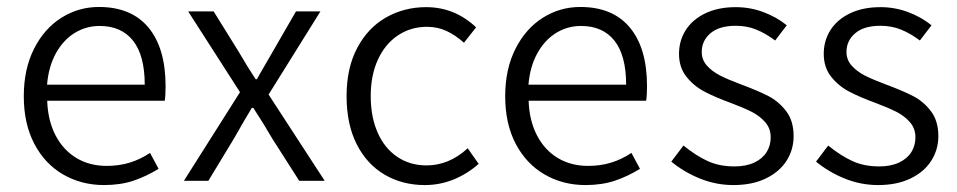

<svg xmlns="http://www.w3.org/2000/svg" viewBox="-20 -516 2731 548"><path d="M452.6 -270Q452.6 -243.7 450.2 -228.5H114.7Q116.7 -171.9 138.4 -129.9Q160.2 -87.9 197.8 -65.2Q235.4 -42.5 284.7 -42.5Q319.8 -42.5 350.1 -51.8Q380.4 -61 408.2 -79.6L432.6 -34.2Q397.9 -12.7 360.8 -0.2Q323.7 12.2 276.9 12.2Q212.9 12.2 160.6 -17.8Q108.4 -47.9 78.1 -105.2Q47.9 -162.6 47.9 -241.2Q47.9 -318.8 77.1 -376.7Q106.4 -434.6 155.3 -465.3Q204.1 -496.1 262.2 -496.1Q355 -496.1 403.8 -437.3Q452.6 -378.4 452.6 -270ZM264.2 -441.9Q225.6 -441.9 193.1 -421.9Q160.6 -401.9 139.6 -364Q118.7 -326.2 114.3 -274.4H393.1Q393.1 -357.4 359.9 -399.7Q326.7 -441.9 264.2 -441.9Z M517.1 -483.4H589.8L660.2 -370.1Q686 -325.7 709.5 -290H713.4L721.2 -304.2Q759.3 -370.1 759.3 -370.1L824.7 -483.4H894.5L746.6 -246.1L906.7 0H834L757.3 -120.1Q733.4 -161.6 703.1 -208H698.7Q680.7 -178.7 647.5 -120.1L574.7 0H504.9L665 -252.9Z M1338.9 -438 1304.2 -394Q1279.8 -416 1254.2 -427.7Q1228.5 -439.5 1198.7 -439.5Q1152.8 -439.5 1116.2 -415.3Q1079.6 -391.1 1058.8 -346.2Q1038.1 -301.3 1038.1 -241.7Q1038.1 -182.1 1057.9 -137.5Q1077.6 -92.8 1113.8 -68.4Q1149.9 -43.9 1197.3 -43.9Q1261.7 -43.9 1314.9 -92.8L1346.2 -48.3Q1313.5 -19.5 1274.7 -3.7Q1235.8 12.2 1192.4 12.2Q1128.4 12.2 1077.6 -17.6Q1026.9 -47.4 998 -104.5Q969.2 -161.6 969.2 -241.7Q969.2 -322.3 999.8 -379.6Q1030.3 -437 1082 -466.3Q1133.8 -495.6 1196.3 -495.6Q1277.8 -495.6 1338.9 -438Z M1826.7 -270Q1826.7 -243.7 1824.2 -228.5H1488.8Q1490.7 -171.9 1512.5 -129.9Q1534.2 -87.9 1571.8 -65.2Q1609.4 -42.5 1658.7 -42.5Q1693.8 -42.5 1724.1 -51.8Q1754.4 -61 1782.2 -79.6L1806.6 -34.2Q1772 -12.7 1734.9 -0.2Q1697.8 12.2 1650.9 12.2Q1586.9 12.2 1534.7 -17.8Q1482.4 -47.9 1452.1 -105.2Q1421.9 -162.6 1421.9 -241.2Q1421.9 -318.8 1451.2 -376.7Q1480.5 -434.6 1529.3 -465.3Q1578.1 -496.1 1636.2 -496.1Q1729 -496.1 1777.8 -437.3Q1826.7 -378.4 1826.7 -270ZM1638.2 -441.9Q1599.6 -441.9 1567.1 -421.9Q1534.7 -401.9 1513.7 -364Q1492.7 -326.2 1488.3 -274.4H1767.1Q1767.1 -357.4 1733.9 -399.7Q1700.7 -441.9 1638.2 -441.9Z M2076.2 -41Q2109.4 -41 2132.8 -52Q2156.2 -63 2168 -81.8Q2179.7 -100.6 2179.7 -124Q2179.7 -149.4 2163.8 -167.5Q2147.9 -185.5 2124.5 -197.3Q2101.1 -209 2065.9 -222.2Q2021.5 -238.3 1990.5 -254.6Q1959.5 -271 1938.7 -297.6Q1918 -324.2 1918 -362.3Q1918 -399.9 1937.3 -430.2Q1956.5 -460.4 1993.2 -478Q2029.8 -495.6 2080.1 -495.6Q2121.1 -495.6 2158.9 -481.4Q2196.8 -467.3 2225.6 -443.8L2192.4 -400.4Q2165 -420.9 2138.4 -431.6Q2111.8 -442.4 2080.1 -442.4Q2032.7 -442.4 2007.8 -421.1Q1982.9 -399.9 1982.9 -367.7Q1982.9 -345.2 1997.8 -328.6Q2012.7 -312 2035.2 -300.5Q2057.6 -289.1 2092.8 -275.9Q2143.1 -257.3 2172.9 -241.9Q2202.6 -226.6 2223.9 -198.7Q2245.1 -170.9 2245.1 -127.4Q2245.1 -88.9 2224.9 -57.1Q2204.6 -25.4 2165.8 -6.6Q2127 12.2 2073.2 12.2Q2023.9 12.2 1978 -6.3Q1932.1 -24.9 1896 -54.7L1930.7 -100.6Q1966.8 -71.3 2000 -56.2Q2033.2 -41 2076.2 -41Z M2489.3 -41Q2522.5 -41 2545.9 -52Q2569.3 -63 2581.1 -81.8Q2592.8 -100.6 2592.8 -124Q2592.8 -149.4 2576.9 -167.5Q2561 -185.5 2537.6 -197.3Q2514.2 -209 2479 -222.2Q2434.6 -238.3 2403.6 -254.6Q2372.6 -271 2351.8 -297.6Q2331.1 -324.2 2331.1 -362.3Q2331.1 -399.9 2350.3 -430.2Q2369.6 -460.4 2406.2 -478Q2442.9 -495.6 2493.2 -495.6Q2534.2 -495.6 2572 -481.4Q2609.9 -467.3 2638.7 -443.8L2605.5 -400.4Q2578.1 -420.9 2551.5 -431.6Q2524.9 -442.4 2493.2 -442.4Q2445.8 -442.4 2420.9 -421.1Q2396 -399.9 2396 -367.7Q2396 -345.2 2410.9 -328.6Q2425.8 -312 2448.2 -300.5Q2470.7 -289.1 2505.9 -275.9Q2556.2 -257.3 2585.9 -241.9Q2615.7 -226.6 2637 -198.7Q2658.2 -170.9 2658.2 -127.4Q2658.2 -88.9 2637.9 -57.1Q2617.7 -25.4 2578.9 -6.6Q2540 12.2 2486.3 12.2Q2437 12.2 2391.1 -6.3Q2345.2 -24.9 2309.1 -54.7L2343.8 -100.6Q2379.9 -71.3 2413.1 -56.2Q2446.3 -41 2489.3 -41Z"/></svg>

Font: Varta
Style: Light
Weight: 300
Designer: Joana Correia, Viktoriya Grabowska, Eben Sorkin
Foundry: Sorkin Type
Version: Version 1.002; ttfautohint (v1.3) -l 8 -r 24 -G 200 -x 12 -H